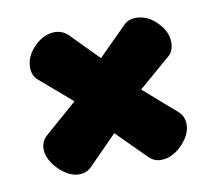

<svg xmlns="http://www.w3.org/2000/svg" viewBox="-49 -499 509 451"><g transform="rotate(-10 205.0 -273.5)"><path d="M106 -104Q90 -104 73.5 -115Q57 -126 45.5 -143Q34 -160 34 -177Q34 -194 46 -206L125 -275L47 -342Q36 -353 36 -371Q36 -398 58.5 -420.5Q81 -443 107 -443Q124 -443 137 -432L204 -364L272 -432Q283 -443 301 -443Q328 -443 350.5 -420.5Q373 -398 373 -372Q373 -353 362 -342L284 -275L363 -206Q375 -194 375 -176Q375 -159 364 -142.5Q353 -126 336.5 -115Q320 -104 302 -104Q285 -104 273 -116L204 -185L136 -116Q124 -104 106 -104Z"/></g></svg>

Font: Dosis ExtraBold
Style: Regular
Weight: 800
Designer: EdgarTolentino, PabloImpallari, IginoMarini
Foundry: EdgarTolentino, PabloImpallari, IginoMarini
Version: Version 3.001; ttfautohint (v1.8.2)